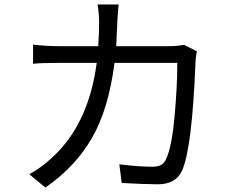

<svg xmlns="http://www.w3.org/2000/svg" viewBox="-20 -807 1040 854"><path d="M798.8 -607.4 855.5 -579.1Q849.6 -545.9 849.6 -530.3Q834 -142.6 789.1 -46.9Q761.7 12.7 681.6 12.7Q625 12.7 521.5 6.8L510.7 -76.2Q594.7 -65.4 660.2 -65.4Q704.1 -65.4 717.8 -97.7Q743.2 -148.4 755.9 -283.7Q768.6 -418.9 768.6 -527.3H489.3Q462.9 -320.3 388.2 -191.9Q313.5 -63.5 181.6 27.3L110.4 -32.2Q165 -61.5 211.9 -106.4Q374 -253.9 410.2 -527.3H242.2Q162.1 -527.3 127 -523.4V-608.4Q188.5 -601.6 241.2 -601.6H417Q420.9 -666 420.9 -704.1Q420.9 -744.1 414.1 -787.1H507.8Q504.9 -760.7 502.9 -729.5Q501 -698.2 499.5 -659.7Q498 -621.1 497.1 -601.6H735.4Q765.6 -601.6 798.8 -607.4Z"/></svg>

Font: GenYoGothic TW TTF Regular
Style: Regular
Weight: 400
Version: Version 1.300